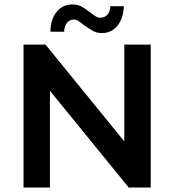

<svg xmlns="http://www.w3.org/2000/svg" viewBox="-20 -845 785 865"><path d="M659 -644V0H560L205 -436V0H86V-644H185L540 -208V-644ZM357 -733Q342 -745 332.5 -751Q323 -757 314 -757Q294 -757 282 -742.5Q270 -728 269 -702H207Q208 -758 235 -791.5Q262 -825 306 -825Q329 -825 346 -816Q363 -807 388 -788Q403 -776 412.5 -770.5Q422 -765 431 -765Q451 -765 463.5 -778.5Q476 -792 477 -817H538Q536 -763 509.5 -729.5Q483 -696 439 -696Q416 -696 399 -705.5Q382 -715 357 -733Z"/></svg>

Font: Montserrat Ace
Style: Bold
Weight: 600
Designer: Julieta Ulanovsky
Foundry: Julieta Ulanovsky
Version: Version 1